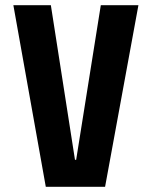

<svg xmlns="http://www.w3.org/2000/svg" viewBox="-20 -720 590 740"><path d="M156.5 0 31.5 -700H176L269 -104H273.5L368.5 -700H513.5L385 0Z"/></svg>

Font: Trispace SemiCondensed SemiBold
Style: Regular
Weight: 600
Width: 4
Designer: Tyler Finck
Foundry: Etcetera Type Company
Version: Version 1.210; ttfautohint (v1.8.3)